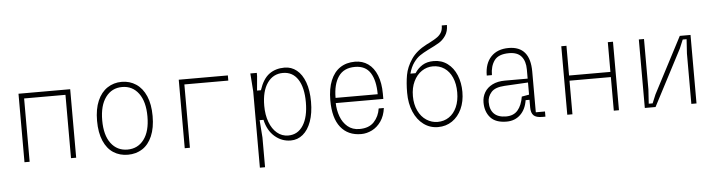

<svg xmlns="http://www.w3.org/2000/svg" viewBox="-54 -1025 5507 1480"><g transform="rotate(-5 2700.0 -285.0)"><path d="M100 -530H500V0H460V-490H140V0H100Z M900 -512Q820 -512 772.5 -448Q725 -384 725 -269Q725 -154 772.5 -91Q820 -28 900 -28Q980 -28 1027.5 -91Q1075 -154 1075 -269Q1075 -384 1027.5 -448Q980 -512 900 -512ZM900 -552Q962 -552 1011 -519.5Q1060 -487 1087.5 -423.5Q1115 -360 1115 -269Q1115 -177 1087.5 -113.5Q1060 -50 1011.5 -19Q963 12 900 12Q837 12 788.5 -19Q740 -50 712.5 -113.5Q685 -177 685 -269Q685 -360 712.5 -423.5Q740 -487 789 -519.5Q838 -552 900 -552Z M1340 -530H1720V-490H1380V0H1340Z M1904 -390 1894 -530H1944V-505L1934 -394H1964Q1992 -480 2041 -516Q2090 -552 2160 -552Q2213 -552 2254 -519Q2295 -486 2318 -423Q2341 -360 2341 -272Q2341 -184 2318 -120Q2295 -56 2254 -22Q2213 12 2160 12Q2090 12 2036 -35Q1982 -82 1964 -165H1934L1944 -30V200H1904ZM1979 -272Q1979 -202 1999.5 -146.5Q2020 -91 2057.5 -59.5Q2095 -28 2144 -28Q2218 -28 2259.5 -93Q2301 -158 2301 -272Q2301 -386 2260 -449Q2219 -512 2144 -512Q2068 -512 2023.5 -448.5Q1979 -385 1979 -272Z M2490 -269Q2490 -360 2516 -423Q2542 -486 2590 -518Q2638 -550 2705 -550Q2763 -550 2806.5 -519Q2850 -488 2874 -428Q2898 -368 2898 -285V-245H2530Q2531 -191 2549 -141.5Q2567 -92 2604 -61Q2641 -30 2695 -30Q2769 -30 2808 -72Q2847 -114 2856 -175H2896Q2888 -114 2859 -72.5Q2830 -31 2789 -10.5Q2748 10 2705 10Q2603 10 2546.5 -61Q2490 -132 2490 -269ZM2701 -510Q2615 -510 2573.5 -450Q2532 -390 2532 -285H2858Q2858 -391 2820.5 -450.5Q2783 -510 2701 -510Z M3470 -246Q3470 -312 3448.5 -361Q3427 -410 3388.5 -436Q3350 -462 3300 -462Q3253 -462 3213.5 -435.5Q3174 -409 3150.5 -360Q3127 -311 3127 -246Q3127 -182 3150.5 -133Q3174 -84 3214 -58Q3254 -32 3300 -32Q3350 -32 3388.5 -58Q3427 -84 3448.5 -132.5Q3470 -181 3470 -246ZM3085 -276Q3085 -352 3096 -413Q3107 -474 3147 -533.5Q3187 -593 3267 -634L3293 -647Q3332 -667 3352.5 -682Q3373 -697 3384.5 -717.5Q3396 -738 3396 -770H3436Q3436 -721 3414 -688.5Q3392 -656 3362.5 -638Q3333 -620 3275 -592Q3237 -573 3211 -555.5Q3185 -538 3161 -505Q3137 -472 3123 -421H3163Q3187 -458 3222.5 -480Q3258 -502 3310 -502Q3371 -502 3416.5 -468Q3462 -434 3486 -375.5Q3510 -317 3510 -246Q3510 -172 3483.5 -114.5Q3457 -57 3409.5 -24.5Q3362 8 3300 8Q3238 8 3189 -28Q3140 -64 3112.5 -128.5Q3085 -193 3085 -276Z M4131 0H4106Q4059 0 4039.5 -19.5Q4020 -39 4020 -80V-140H3990Q3979 -69 3936.5 -28.5Q3894 12 3830 12Q3745 12 3705 -33.5Q3665 -79 3665 -150Q3665 -193 3685.5 -228Q3706 -263 3746.5 -283.5Q3787 -304 3844 -304H4020V-375Q4020 -439 3989.5 -475.5Q3959 -512 3894 -512Q3812 -512 3780 -468Q3748 -424 3748 -355H3708Q3708 -448 3757.5 -500Q3807 -552 3894 -552Q3977 -552 4018.5 -502.5Q4060 -453 4060 -355V-40H4131ZM3963 -170 4020 -180V-274L3839 -264Q3764 -260 3734.5 -226Q3705 -192 3705 -150Q3705 -91 3736.5 -59.5Q3768 -28 3830 -28Q3888 -28 3920 -65.5Q3952 -103 3963 -170Z M4340 -260V0H4300V-530H4340V-300H4660V-530H4700V0H4660V-260Z M5300 0H5260V-390L5267 -500H5237L5209 -433L4983 0H4900V-530H4940V-140L4933 -30H4963L4991 -97L5217 -530H5300Z"/></g></svg>

Font: Fliege Mono Thin
Style: Regular
Weight: 100
Version: Version 0.020;Glyphs 3.3 (3306)